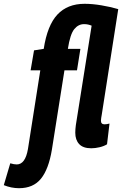

<svg xmlns="http://www.w3.org/2000/svg" viewBox="-135 -770 642 1010"><path d="M-35 220Q-75 220 -115 204L-81 89Q-71 92 -62.5 93.5Q-54 95 -47 95Q-2 95 12 14L77 -400H26L44 -505L95 -513Q114 -637 167 -693.5Q220 -750 310 -750Q351 -750 398.5 -742Q446 -734 487 -722L400 -165Q399 -161 397.5 -150.5Q396 -140 396 -135Q396 -116 415 -116Q426 -116 441 -120L428 -11Q412 -1 389 4.5Q366 10 345 10Q302 10 281.5 -12Q261 -34 261 -72Q261 -90 264 -112L347 -635Q337 -639 328 -641Q319 -643 307 -643Q277 -643 255.5 -616.5Q234 -590 222 -513H288L270 -400H204L138 17Q121 120 80.5 170Q40 220 -35 220Z"/></svg>

Font: Georama Condensed
Style: Bold Italic
Weight: 700
Width: 3
Italic angle: -9°
Designer: Jean-Baptiste Levee
Foundry: Production Type
Version: Version 1.000